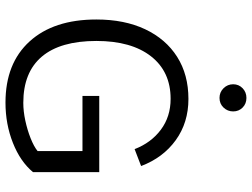

<svg xmlns="http://www.w3.org/2000/svg" viewBox="-132 -807 945 721"><g transform="rotate(90 340.5 -446.5)"><path d="M340.3 -346.7H626.5V-98.1Q586.9 -50.3 516.6 -22.5Q446.3 5.4 365.2 5.4Q217.8 5.4 135.5 -85.2Q53.2 -175.8 53.2 -335.9Q53.2 -441.4 89.8 -519Q126.5 -596.7 193.4 -639.2Q260.3 -681.6 351.6 -681.6Q440.4 -681.6 506.3 -634Q572.3 -586.4 603.5 -503.9L540 -479.5Q516.1 -541.5 467 -578.1Q418 -614.7 351.1 -614.7Q249 -614.7 191.4 -541Q133.8 -467.3 133.8 -335.9Q133.8 -200.7 192.6 -131.1Q251.5 -61.5 366.2 -61.5Q397.9 -61.5 433.1 -69.1Q468.3 -76.7 499 -88.9Q529.8 -101.1 547.4 -115.2V-283.7H340.3ZM296.4 -849.6Q296.4 -870.6 311.3 -885Q326.2 -899.4 347.7 -899.4Q369.6 -899.4 384 -885Q398.4 -870.6 398.4 -849.6Q398.4 -828.6 384 -813.5Q369.6 -798.3 347.7 -798.3Q326.2 -798.3 311.3 -813.5Q296.4 -828.6 296.4 -849.6Z"/></g></svg>

Font: Estedad-FD Regular
Style: FD-Regular
Weight: 400
Designer: Amin Abedi
Version: Version 7.3